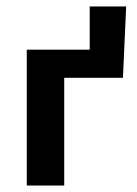

<svg xmlns="http://www.w3.org/2000/svg" viewBox="-20 -575 425 595"><path d="M258 -555H371L361 -334H179V0H63V-421H258Z"/></svg>

Font: EauTest
Style: Bold Italic
Weight: 700
Italic angle: -12°
Designer: Christian Thalmann (Catharsis Fonts)
Version: Version 0.001;PS 000.001;hotconv 1.0.88;makeotf.lib2.5.64775